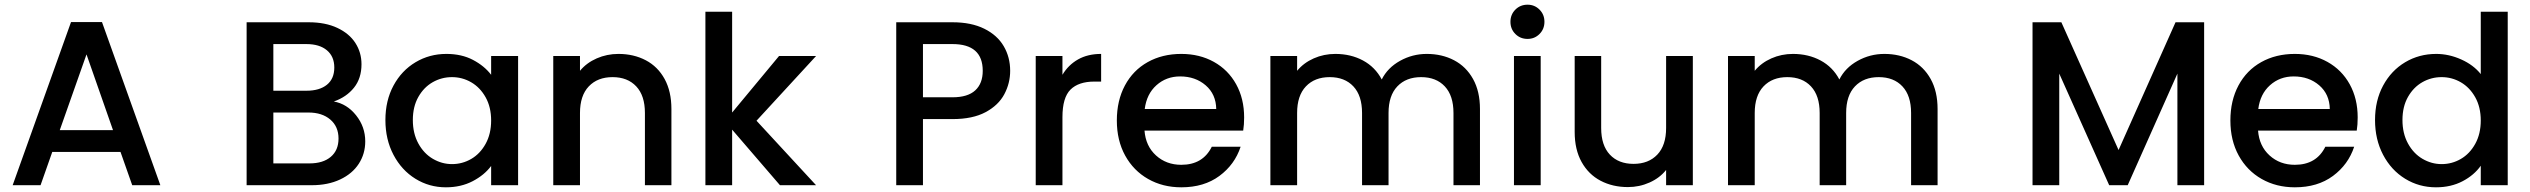

<svg xmlns="http://www.w3.org/2000/svg" viewBox="-20 -790 10792 819"><path d="M494 -142H203L153 0H34L283 -696H415L664 0H544ZM462 -235 349 -558 235 -235Z M1404 -357Q1460 -347 1499 -298Q1538 -249 1538 -187Q1538 -134 1510.5 -91.5Q1483 -49 1431 -24.5Q1379 0 1310 0H1032V-695H1297Q1368 -695 1419 -671Q1470 -647 1496 -606.5Q1522 -566 1522 -516Q1522 -456 1490 -416Q1458 -376 1404 -357ZM1146 -403H1287Q1343 -403 1374.5 -428.5Q1406 -454 1406 -502Q1406 -549 1374.5 -575.5Q1343 -602 1287 -602H1146ZM1300 -93Q1358 -93 1391 -121Q1424 -149 1424 -199Q1424 -250 1389 -280Q1354 -310 1296 -310H1146V-93Z M1624 -278Q1624 -361 1658.5 -425Q1693 -489 1752.5 -524.5Q1812 -560 1884 -560Q1949 -560 1997.5 -534.5Q2046 -509 2075 -471V-551H2190V0H2075V-82Q2046 -43 1996 -17Q1946 9 1882 9Q1811 9 1752 -27.5Q1693 -64 1658.5 -129.5Q1624 -195 1624 -278ZM2075 -276Q2075 -333 2051.5 -375Q2028 -417 1990 -439Q1952 -461 1908 -461Q1864 -461 1826 -439.5Q1788 -418 1764.5 -376.5Q1741 -335 1741 -278Q1741 -221 1764.5 -178Q1788 -135 1826.5 -112.5Q1865 -90 1908 -90Q1952 -90 1990 -112Q2028 -134 2051.5 -176.5Q2075 -219 2075 -276Z M2618 -560Q2683 -560 2734.5 -533Q2786 -506 2815 -453Q2844 -400 2844 -325V0H2731V-308Q2731 -382 2694 -421.5Q2657 -461 2593 -461Q2529 -461 2491.5 -421.5Q2454 -382 2454 -308V0H2340V-551H2454V-488Q2482 -522 2525.5 -541Q2569 -560 2618 -560Z M3207 -275 3461 0H3307L3103 -237V0H2989V-740H3103V-310L3303 -551H3461Z M4289 -488Q4289 -435 4264 -388Q4239 -341 4184 -311.5Q4129 -282 4043 -282H3917V0H3803V-695H4043Q4123 -695 4178.5 -667.5Q4234 -640 4261.5 -593Q4289 -546 4289 -488ZM4043 -375Q4108 -375 4140 -404.5Q4172 -434 4172 -488Q4172 -602 4043 -602H3917V-375Z M4512 -471Q4537 -513 4578.5 -536.5Q4620 -560 4677 -560V-442H4648Q4581 -442 4546.5 -408Q4512 -374 4512 -290V0H4398V-551H4512Z M5287 -289Q5287 -258 5283 -233H4862Q4867 -167 4911 -127Q4955 -87 5019 -87Q5111 -87 5149 -164H5272Q5247 -88 5181.5 -39.5Q5116 9 5019 9Q4940 9 4877.5 -26.5Q4815 -62 4779.5 -126.5Q4744 -191 4744 -276Q4744 -361 4778.5 -425.5Q4813 -490 4875.5 -525Q4938 -560 5019 -560Q5097 -560 5158 -526Q5219 -492 5253 -430.5Q5287 -369 5287 -289ZM5168 -325Q5167 -388 5123 -426Q5079 -464 5014 -464Q4955 -464 4913 -426.5Q4871 -389 4863 -325Z M6066 -560Q6131 -560 6182.5 -533Q6234 -506 6263.5 -453Q6293 -400 6293 -325V0H6180V-308Q6180 -382 6143 -421.5Q6106 -461 6042 -461Q5978 -461 5940.5 -421.5Q5903 -382 5903 -308V0H5790V-308Q5790 -382 5753 -421.5Q5716 -461 5652 -461Q5588 -461 5550.5 -421.5Q5513 -382 5513 -308V0H5399V-551H5513V-488Q5541 -522 5584 -541Q5627 -560 5676 -560Q5742 -560 5794 -532Q5846 -504 5874 -451Q5899 -501 5952 -530.5Q6005 -560 6066 -560Z M6496 -624Q6465 -624 6444 -645Q6423 -666 6423 -697Q6423 -728 6444 -749Q6465 -770 6496 -770Q6526 -770 6547 -749Q6568 -728 6568 -697Q6568 -666 6547 -645Q6526 -624 6496 -624ZM6552 -551V0H6438V-551Z M7201 -551V0H7087V-65Q7060 -31 7016.5 -11.5Q6973 8 6924 8Q6859 8 6807.5 -19Q6756 -46 6726.5 -99Q6697 -152 6697 -227V-551H6810V-244Q6810 -170 6847 -130.5Q6884 -91 6948 -91Q7012 -91 7049.5 -130.5Q7087 -170 7087 -244V-551Z M8018 -560Q8083 -560 8134.5 -533Q8186 -506 8215.5 -453Q8245 -400 8245 -325V0H8132V-308Q8132 -382 8095 -421.5Q8058 -461 7994 -461Q7930 -461 7892.5 -421.5Q7855 -382 7855 -308V0H7742V-308Q7742 -382 7705 -421.5Q7668 -461 7604 -461Q7540 -461 7502.5 -421.5Q7465 -382 7465 -308V0H7351V-551H7465V-488Q7493 -522 7536 -541Q7579 -560 7628 -560Q7694 -560 7746 -532Q7798 -504 7826 -451Q7851 -501 7904 -530.5Q7957 -560 8018 -560Z M9382 -695V0H9268V-476L9056 0H8977L8764 -476V0H8650V-695H8773L9017 -150L9260 -695Z M10037 -289Q10037 -258 10033 -233H9612Q9617 -167 9661 -127Q9705 -87 9769 -87Q9861 -87 9899 -164H10022Q9997 -88 9931.5 -39.5Q9866 9 9769 9Q9690 9 9627.5 -26.5Q9565 -62 9529.5 -126.5Q9494 -191 9494 -276Q9494 -361 9528.5 -425.5Q9563 -490 9625.5 -525Q9688 -560 9769 -560Q9847 -560 9908 -526Q9969 -492 10003 -430.5Q10037 -369 10037 -289ZM9918 -325Q9917 -388 9873 -426Q9829 -464 9764 -464Q9705 -464 9663 -426.5Q9621 -389 9613 -325Z M10111 -278Q10111 -361 10145.5 -425Q10180 -489 10239.5 -524.5Q10299 -560 10372 -560Q10426 -560 10478.5 -536.5Q10531 -513 10562 -474V-740H10677V0H10562V-83Q10534 -43 10484.5 -17Q10435 9 10371 9Q10299 9 10239.5 -27.5Q10180 -64 10145.5 -129.5Q10111 -195 10111 -278ZM10562 -276Q10562 -333 10538.5 -375Q10515 -417 10477 -439Q10439 -461 10395 -461Q10351 -461 10313 -439.5Q10275 -418 10251.5 -376.5Q10228 -335 10228 -278Q10228 -221 10251.5 -178Q10275 -135 10313.5 -112.5Q10352 -90 10395 -90Q10439 -90 10477 -112Q10515 -134 10538.5 -176.5Q10562 -219 10562 -276Z"/></svg>

Font: A Bank Premium Med
Style: Regular
Weight: 500
Designer: Ninad Kale (Devanagari), Jonny Pinhorn (Latin), Htun Naung (Myanmar)
Foundry: Indian Type Foundry
Version: 4.004